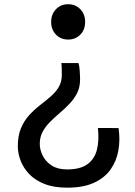

<svg xmlns="http://www.w3.org/2000/svg" viewBox="-20 -860 640 910"><path d="M352 -561Q356 -549 357.8 -524.8Q359.5 -500.5 359.5 -482.5Q359.5 -447 345.8 -419.5Q332 -392 310.2 -369Q288.5 -346 264 -325.2Q239.5 -304.5 217.8 -282.8Q196 -261 182.2 -235.5Q168.5 -210 168.5 -178Q168.5 -149.5 182.8 -121.5Q197 -93.5 225.5 -75.2Q254 -57 298 -57Q360.5 -57 394.5 -81.8Q428.5 -106.5 439.5 -151Q450.5 -195.5 444 -253.5L542 -253Q550 -198.5 541.2 -147.8Q532.5 -97 504.2 -57Q476 -17 425.5 6.2Q375 29.5 299 29.5Q235.5 29.5 190.8 11.8Q146 -6 118.2 -35.2Q90.5 -64.5 77.5 -99Q64.5 -133.5 64.5 -166.5Q64.5 -217 79.5 -252.5Q94.5 -288 118.2 -314Q142 -340 168.8 -360.8Q195.5 -381.5 219.2 -401.8Q243 -422 258 -446.8Q273 -471.5 273 -505Q273 -528 272.5 -539.2Q272 -550.5 271 -561ZM303 -840Q337.5 -840 360.5 -816.5Q383.5 -793 383.5 -756Q383.5 -719 360.5 -695.8Q337.5 -672.5 303 -672.5Q268.5 -672.5 245.5 -695.8Q222.5 -719 222.5 -756Q222.5 -793 245.5 -816.5Q268.5 -840 303 -840Z"/></svg>

Font: Spline Sans Mono
Style: Regular
Weight: 400
Monospace: yes
Designer: Eben Sorkin, Mirko Velimirovic
Foundry: Sorkin Type
Version: Version 1.004